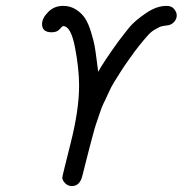

<svg xmlns="http://www.w3.org/2000/svg" viewBox="-20 -456 621 653"><path d="M123 -374Q123 -394 143.6 -415Q164.1 -436 194.8 -436Q219.7 -436 239.3 -423.1Q258.8 -410.2 269.8 -393.1Q280.8 -376 289.8 -346.4Q298.8 -316.9 302 -298.8Q305.2 -280.8 309.1 -249.3Q313 -217.8 314 -211.9Q334 -248 381.8 -314Q404.8 -344.7 421.4 -364.7Q438 -384.8 475.1 -410.4Q512.2 -436 545.9 -436Q564 -436 572.5 -425Q581.1 -414.1 581.1 -403.8Q581.1 -391.6 572.5 -381.8Q564 -372.1 551.8 -370.1Q549.8 -370.1 538.3 -368.2Q526.9 -366.2 523.4 -364.5Q520 -362.8 507.6 -356Q495.1 -349.1 484.6 -337.6Q474.1 -326.2 456.5 -304.7Q439 -283.2 418 -252.9Q402.8 -231.9 389.9 -211.4Q377 -190.9 367.4 -175.5Q357.9 -160.2 347.9 -137.7Q337.9 -115.2 332 -104Q326.2 -92.8 317.6 -66.4Q309.1 -40 306.2 -32.5Q303.2 -24.9 294.7 7.6Q286.1 40 284.2 47.1Q282.2 54.2 272.2 94Q262.2 133.8 259.8 143.1Q251 177.2 224.1 176.8Q210.9 176.8 201.4 167Q191.9 157.2 191.9 147.9Q191.9 143.1 220.5 30Q249 -83 249 -165Q249 -222.2 235.1 -294.7Q221.2 -367.2 194.8 -367.2Q191.9 -367.2 182.9 -356.7Q173.8 -346.2 155.8 -346.2Q123 -346.2 123 -374Z"/></svg>

Font: CMU Typewriter Text
Style: Italic
Weight: 500
Italic angle: -14.04°
Version: Version 0.7.0